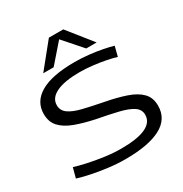

<svg xmlns="http://www.w3.org/2000/svg" viewBox="-211 -1092 1201 1261"><g transform="rotate(-30 389.5 -461.5)"><path d="M687 -671 668 -597Q640 -606 595 -615Q550 -624 498.5 -630Q447 -636 400 -636Q285 -636 223.5 -606.5Q162 -577 162 -522Q162 -482 195 -458Q228 -434 290 -418.5Q352 -403 440 -386Q531 -369 598 -346Q665 -323 701 -286Q737 -249 737 -188Q737 -88 644.5 -39Q552 10 377 10Q315 10 247.5 1.5Q180 -7 122 -19.5Q64 -32 30 -43L50 -118Q85 -107 141.5 -94.5Q198 -82 263 -73Q328 -64 386 -64Q634 -64 634 -179Q634 -219 598 -242.5Q562 -266 495.5 -282Q429 -298 338 -315Q253 -333 190.5 -356.5Q128 -380 93.5 -417.5Q59 -455 59 -515Q59 -609 146 -659.5Q233 -710 404 -710Q458 -710 512 -704Q566 -698 612 -689Q658 -680 687 -671ZM190 -749 339 -933H448L595 -749H516L392 -890L269 -749Z"/></g></svg>

Font: Georama Extended
Style: Regular
Weight: 400
Width: 7
Designer: Jean-Baptiste Levee
Foundry: Production Type
Version: Version 1.000